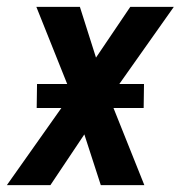

<svg xmlns="http://www.w3.org/2000/svg" viewBox="-39 -540 534 560"><path d="M-19 0 140 -225H68L69 -295H157L67 -520H194L241 -372L341 -520H468L309 -295H381L380 -225H292L382 0H255L207 -148L108 0Z"/></svg>

Font: Iosevka QP
Style: Bold Italic
Weight: 700
Italic angle: -9°
Designer: Belleve Invis
Foundry: Belleve Invis
Version: Version 20.0.0; ttfautohint (v1.8.4)